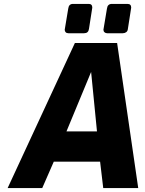

<svg xmlns="http://www.w3.org/2000/svg" viewBox="-20 -962 743 982"><path d="M363 -742H579L687 0H508L492 -135H255L196 0H19ZM476 -290 446 -594 320 -290ZM311 -810 329 -918Q332 -942 353 -942H434Q452 -942 452 -923L435 -814Q432 -792 410 -792H330Q321 -792 316 -797Q311 -802 311 -810ZM509 -810 527 -918Q530 -942 552 -942H632Q651 -942 651 -923L634 -814Q633 -803 625.5 -797.5Q618 -792 608 -792H528Q520 -792 514.5 -797Q509 -802 509 -810Z"/></svg>

Font: Exo ExtraBold
Style: Italic
Weight: 800
Italic angle: -9°
Designer: Natanael Gama
Foundry: Natanael Gama
Version: Version 1.500; ttfautohint (v1.6)